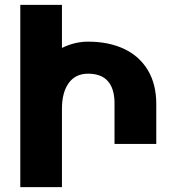

<svg xmlns="http://www.w3.org/2000/svg" viewBox="-20 -770 707 790"><path d="M63.5 -750H234.9V-572.8Q287.6 -598.6 342.3 -598.6Q426.8 -598.6 490 -569.1Q553.2 -539.6 588.1 -481.7Q623 -423.8 623 -342.3V-177.7H451.2V-350.1Q448.2 -466.8 342.3 -466.8Q290.5 -466.8 262.7 -428.2Q234.9 -389.6 234.9 -322.8V0H63.5Z"/></svg>

Font: Mardoto Black
Style: Regular
Weight: 900
Designer: Christian Robertson, Vahan Hovhannisyan
Foundry: Google
Version: Version 1.000